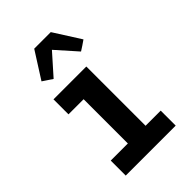

<svg xmlns="http://www.w3.org/2000/svg" viewBox="-226 -858 951 951"><g transform="rotate(-45 250.0 -382.5)"><path d="M75 0V-105H195V-415H89V-520H319V-105H425V0ZM353 -591 257 -699 161 -591 110 -625 199 -765H315L404 -625Q391 -616 378.5 -607.5Q366 -599 353 -591Z"/></g></svg>

Font: Iosevka SS18 Extrabold
Style: Regular
Weight: 800
Monospace: yes
Designer: Belleve Invis
Foundry: Belleve Invis
Version: Version 25.1.1; ttfautohint (v1.8.4)